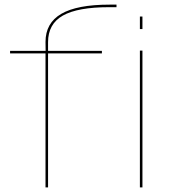

<svg xmlns="http://www.w3.org/2000/svg" viewBox="-20 -809 750 829"><path d="M176.5 0V-578.5H23.5V-589.5H177L176.5 -628Q176.5 -709.5 244.5 -749.2Q312.5 -789 453 -789H483V-778H451.5Q315.5 -778 251.5 -741.8Q187.5 -705.5 187.5 -627V-589.5H420V-578.5H187.5V0ZM584 0V-590.5H595V0ZM584 -737.5H595V-683.5H584Z"/></svg>

Font: Anybody ExtraExpanded Thin
Style: Regular
Weight: 100
Width: 8
Designer: Tyler Finck
Foundry: Etcetera Type Company
Version: Version 1.010; ttfautohint (v1.8.3) -l 8 -r 50 -G 200 -x 14 